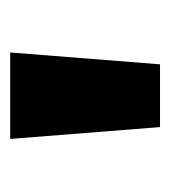

<svg xmlns="http://www.w3.org/2000/svg" viewBox="2 -802 341 386"><g transform="rotate(-90 173.0 -609.5)"><path d="M110 -458.8 86.2 -760H260L236.2 -458.8Z"/></g></svg>

Font: Now Alt Black
Style: Regular
Weight: 900
Designer: Alfredo Marco Pradil
Foundry: Alfredo Marco Pradil
Version: Version 1.002;PS 001.002;hotconv 1.0.88;makeotf.lib2.5.64775